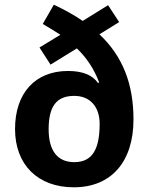

<svg xmlns="http://www.w3.org/2000/svg" viewBox="-20 -787 631 817"><path d="M294 10C453 10 548 -98 548 -279C548 -430 502 -548 403 -641L487 -693L440 -765L332 -698C297 -722 256 -745 209 -767L162 -685C187 -670 213 -655 237 -639L148 -585L195 -512L307 -581C350 -540 381 -492 402 -436L397 -434C373 -468 331 -485 269 -485C130 -485 44 -391 44 -238C44 -86 141 10 294 10ZM296 -97C226 -97 187 -144 187 -237C187 -334 220 -379 296 -379C364 -379 404 -332 404 -260C404 -152 373 -97 296 -97Z"/></svg>

Font: Kathrein 75 Bold
Style: Regular
Weight: 700
Designer: Lazydogs Typefoundry, based on Open Sans by Ascender Corporation
Foundry: Lazydogs Typefoundry
Version: Version 1.003;PS 001.003;hotconv 1.0.88;makeotf.lib2.5.64775